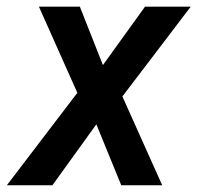

<svg xmlns="http://www.w3.org/2000/svg" viewBox="-55 -548 584 568"><path d="M181.2 -528.3H60.1L173.8 -273.4L-34.7 0H100.1L230 -180.2L303.7 0H424.8L307.1 -262.7L509.3 -528.3H374L249.5 -355.5Z"/></svg>

Font: Roboto Medium
Style: Italic
Weight: 500
Italic angle: -12°
Designer: Google
Version: Version 2.137; 2017